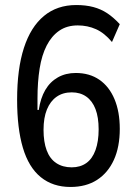

<svg xmlns="http://www.w3.org/2000/svg" viewBox="-20 -734 538 763"><path d="M260 9Q190 9 142 -30Q94 -69 71 -146.5Q48 -224 48 -338Q48 -460 75 -543.5Q102 -627 154.5 -670.5Q207 -714 283 -714Q321 -714 351 -706Q381 -698 406 -681.5Q431 -665 456 -638L425 -567Q395 -603 361.5 -618Q328 -633 289 -633Q246 -633 215.5 -612Q185 -591 165.5 -553Q146 -515 137.5 -461.5Q129 -408 129 -343V-297H134Q141 -344 160 -376.5Q179 -409 210 -426.5Q241 -444 281 -444Q336 -444 375 -417Q414 -390 435 -340Q456 -290 456 -222Q456 -150 432.5 -98.5Q409 -47 365.5 -19Q322 9 260 9ZM265 -69Q299 -69 323 -86Q347 -103 359.5 -137.5Q372 -172 372 -220Q372 -268 359.5 -300.5Q347 -333 323 -350Q299 -367 265 -367Q230 -367 205 -349.5Q180 -332 166.5 -299Q153 -266 153 -218Q153 -170 165.5 -136.5Q178 -103 203.5 -86Q229 -69 265 -69Z"/></svg>

Font: Nunito Sans 7pt Condensed Medium
Style: Regular
Weight: 500
Width: 3
Designer: Vernon Adams
Foundry: Vernon Adams
Version: Version 3.101;gftools[0.9.27]